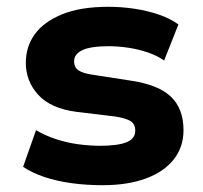

<svg xmlns="http://www.w3.org/2000/svg" viewBox="-20 -534 598 565"><path d="M282 11Q234 11 190.5 5Q147 -1 111 -13Q75 -25 48 -43L86 -151Q113 -135 145 -124.5Q177 -114 210.5 -109.5Q244 -105 274 -105Q327 -105 352.5 -115.5Q378 -126 378 -149Q378 -169 364.5 -177.5Q351 -186 320 -191L204 -205Q129 -215 92.5 -255Q56 -295 56 -349Q56 -397 82.5 -433.5Q109 -470 163 -492Q217 -514 299 -514Q339 -514 377.5 -508Q416 -502 449 -490.5Q482 -479 505 -462L463 -356Q443 -370 415.5 -379.5Q388 -389 358 -393.5Q328 -398 300 -398Q247 -398 222.5 -386.5Q198 -375 198 -353Q198 -336 211 -327Q224 -318 253 -314L363 -297Q446 -285 483 -249.5Q520 -214 520 -151Q520 -101 491 -64.5Q462 -28 408.5 -8.5Q355 11 282 11Z"/></svg>

Font: Nunito Sans 7pt ExtraBold
Style: Regular
Weight: 800
Designer: Vernon Adams
Foundry: Vernon Adams
Version: Version 3.101;gftools[0.9.27]